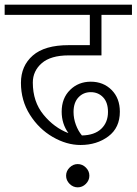

<svg xmlns="http://www.w3.org/2000/svg" viewBox="-40 -654 587 825"><path d="M0 0ZM101 -299Q101 -217 147 -161Q193 -105 254 -82Q225 -122 225 -174Q225 -232 261 -267.5Q297 -303 350 -303Q404 -303 439.5 -267.5Q475 -232 475 -174Q475 -105 425.5 -68Q376 -31 306 -31Q246 -31 186.5 -65.5Q127 -100 88.5 -161Q50 -222 50 -298Q50 -371 101 -415.5Q152 -460 255 -460H346V-590H-20V-634H527V-590H396V-416H255Q178 -416 139.5 -382.5Q101 -349 101 -299ZM276 -173Q276 -145 286 -118Q296 -91 312 -72Q366 -73 395 -100.5Q424 -128 424 -173Q424 -214 403 -236Q382 -258 350 -258Q318 -258 297 -235.5Q276 -213 276 -173ZM294 51Q314 51 329 66Q344 81 344 101Q344 121 329 136Q314 151 294 151Q274 151 259 136Q244 121 244 101Q244 81 259 66Q274 51 294 51Z"/></svg>

Font: Martel Sans ExtraLight
Style: Regular
Weight: 275
Designer: Dan Reynolds and Mathieu Réguer
Foundry: Dan Reynolds and Mathieu Réguer
Version: Version 1.002; ttfautohint (v1.1) -l 5 -r 5 -G 72 -x 0 -D la